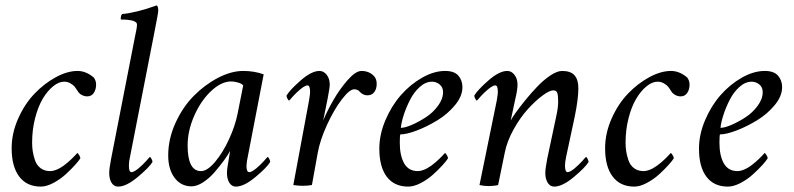

<svg xmlns="http://www.w3.org/2000/svg" viewBox="-20 -689 2955 715"><path d="M268.6 -424.8Q300.3 -424.8 329.1 -400.4Q337.9 -388.7 337.9 -374Q337.9 -356 329.3 -343Q320.8 -330.1 304.7 -330.1Q294.4 -330.1 284.4 -335.4Q274.4 -340.8 269.5 -349.6Q262.7 -360.4 258.1 -366.2Q253.4 -372.1 242.7 -378.4Q231.9 -384.8 218.8 -384.8Q198.7 -384.8 177.5 -367.4Q156.2 -350.1 138.9 -320.8Q121.6 -291.5 110.6 -248.5Q99.6 -205.6 99.6 -158.2Q99.6 -141.6 101.8 -126.5Q104 -111.3 110.1 -92.8Q116.2 -74.2 130.9 -63Q145.5 -51.8 167 -51.8Q174.8 -51.8 183.8 -54.7Q192.9 -57.6 200.9 -62Q209 -66.4 217.5 -72.5Q226.1 -78.6 232.7 -84.5Q239.3 -90.3 246.1 -96.7Q252.9 -103 256.8 -107.4Q260.7 -111.3 264.2 -115.2L267.6 -119.1Q270 -119.1 274.7 -111.6Q279.3 -104 279.3 -99.6Q274.4 -91.3 260 -75.2Q245.6 -59.1 225.1 -40.3Q204.6 -21.5 179 -7.8Q153.3 5.9 131.8 5.9Q80.1 5.9 51.8 -31.2Q23.4 -68.4 23.4 -136.7Q23.4 -192.9 47.6 -247.3Q71.8 -301.8 108.2 -339.8Q144.5 -377.9 187.7 -401.4Q231 -424.8 268.6 -424.8Z M481.4 -545.9Q490.2 -585.4 490.2 -597.7Q490.2 -616.2 430.7 -616.2Q428.7 -619.1 430.2 -626.5Q431.6 -633.8 434.6 -636.7Q488.3 -641.6 563.5 -668.9Q569.3 -665.5 569.3 -650.4Q569.3 -640.6 556.6 -577.1L463.9 -103.5Q460 -87.9 460 -72.3Q460 -47.9 469.7 -47.9Q474.6 -47.9 481.7 -52Q488.8 -56.2 495.8 -62Q502.9 -67.9 510.5 -75.2Q518.1 -82.5 523.4 -88.4Q528.3 -94.7 533.2 -99.6L538.1 -104.5Q540.5 -104.5 544.2 -97.4Q547.9 -90.3 547.9 -85.9Q535.6 -65.4 492.9 -29.8Q450.2 5.9 419.9 5.9Q404.3 5.9 395.5 -8.3Q386.7 -22.5 386.7 -44.9Q386.7 -60.5 393.6 -96.7Z M885.7 -424.8Q927.2 -424.8 961.9 -412.1L902.3 -103.5Q900.9 -98.1 899.7 -89.8Q898.4 -81.5 897.9 -71.5Q897.5 -61.5 900.1 -54.7Q902.8 -47.9 908.2 -47.9Q913.1 -47.9 920.2 -52Q927.2 -56.2 934.3 -62Q941.4 -67.9 949 -75.2Q956.5 -82.5 961.9 -88.4Q966.8 -94.7 971.7 -99.6L976.6 -104.5Q979 -104.5 982.7 -97.4Q986.3 -90.3 986.3 -85.9Q974.1 -65.4 931.4 -29.8Q888.7 5.9 858.4 5.9Q843.3 5.9 834.2 -8.3Q825.2 -22.5 825.2 -44.9Q825.2 -60.5 832 -96.7Q835.9 -120.1 836.9 -127Q828.1 -110.8 813.7 -91.1Q799.3 -71.3 779.5 -48.3Q759.8 -25.4 736.6 -10.3Q713.4 4.9 693.4 4.9Q653.8 4.9 630.1 -26.9Q606.4 -58.6 606.4 -110.4Q606.4 -171.4 633.3 -230.7Q660.2 -290 701.4 -331.8Q742.7 -373.5 792 -399.2Q841.3 -424.8 885.7 -424.8ZM840.8 -385.7Q804.2 -385.7 766.1 -349.9Q728 -314 703.4 -258.1Q678.7 -202.1 678.7 -147.5Q678.7 -51.8 728.5 -51.8Q752 -51.8 781 -86.2Q810.1 -120.6 833 -170.7Q856 -220.7 865.2 -267.6L885.7 -371.1Q879.9 -377.9 866 -381.8Q852.1 -385.7 840.8 -385.7Z M1326.2 -424.8Q1355.5 -424.8 1374 -404.3Q1382.8 -393.6 1382.8 -377Q1382.8 -357.4 1373.5 -345.7Q1364.3 -334 1347.7 -334Q1331.5 -334 1318.4 -348.6Q1312 -356.4 1298.8 -356.4Q1281.7 -356.4 1252.9 -318.8Q1224.1 -281.2 1198 -224.6Q1171.9 -168 1163.1 -119.1L1141.6 0Q1125.5 2.9 1108.4 2.9Q1089.8 2.9 1072.3 0L1130.9 -315.4Q1134.8 -338.9 1134.8 -346.7Q1134.8 -371.1 1125 -371.1Q1120.1 -371.1 1113 -366.9Q1106 -362.8 1098.9 -356.9Q1091.8 -351.1 1084.2 -343.8Q1076.7 -336.4 1071.3 -330.6Q1066.4 -324.2 1061.5 -319.3L1056.6 -314.5Q1054.2 -314.5 1050.5 -321.5Q1046.9 -328.6 1046.9 -333Q1059.6 -354.5 1099.9 -389.6Q1140.1 -424.8 1169.9 -424.8Q1185.5 -424.8 1196.8 -410.2Q1208 -395.5 1208 -374Q1208 -363.3 1200.2 -322.3Q1195.3 -295.9 1183.6 -240.2Q1198.7 -276.9 1222.2 -317.4Q1245.6 -357.9 1275.1 -391.4Q1304.7 -424.8 1326.2 -424.8Z M1637.7 -424.8Q1671.9 -424.8 1687 -407.2Q1702.1 -389.6 1702.1 -364.3Q1702.1 -331.1 1674.6 -297.6Q1647 -264.2 1608.9 -241Q1570.8 -217.8 1532.5 -203.1Q1494.1 -188.5 1470.7 -188.5Q1468.8 -182.6 1468.8 -157.2Q1468.8 -109.4 1485.1 -80.6Q1501.5 -51.8 1536.1 -51.8Q1543.9 -51.8 1553 -54.7Q1562 -57.6 1570.1 -62Q1578.1 -66.4 1586.7 -72.5Q1595.2 -78.6 1601.8 -84.5Q1608.4 -90.3 1615.2 -96.7Q1622.1 -103 1626 -107.4Q1629.9 -111.3 1633.3 -115.2L1636.7 -119.1Q1639.2 -119.1 1643.8 -111.6Q1648.4 -104 1648.4 -99.6Q1642.6 -89.8 1627.9 -73.7Q1613.3 -57.6 1592.8 -39.1Q1572.3 -20.5 1546.9 -7.3Q1521.5 5.9 1500 5.9Q1448.2 5.9 1420.4 -30.8Q1392.6 -67.4 1392.6 -135.7Q1392.6 -188 1415.3 -241.5Q1438 -294.9 1472.9 -334.7Q1507.8 -374.5 1552 -399.7Q1596.2 -424.8 1637.7 -424.8ZM1472.7 -212.9Q1487.8 -212.9 1513.4 -223.9Q1539.1 -234.9 1565.4 -252Q1591.8 -269 1610.8 -294.7Q1629.9 -320.3 1629.9 -345.7Q1629.9 -364.3 1617.2 -374.5Q1604.5 -384.8 1588.9 -384.8Q1564.9 -384.8 1543.2 -365.2Q1521.5 -345.7 1507.1 -317.4Q1492.7 -289.1 1483.6 -261.2Q1474.6 -233.4 1472.7 -212.9Z M1899.4 -322.3 1881.8 -240.2Q1886.2 -249 1900.1 -268.8Q1914.1 -288.6 1936 -315.7Q1958 -342.8 1981.2 -366.9Q2004.4 -391.1 2029.5 -408Q2054.7 -424.8 2073.2 -424.8Q2105.5 -424.8 2119.6 -408.4Q2133.8 -392.1 2133.8 -360.4Q2133.8 -320.3 2120.1 -253.9L2087.9 -103.5Q2084 -84 2084 -72.3Q2084 -47.9 2093.8 -47.9Q2098.6 -47.9 2105.7 -52Q2112.8 -56.2 2119.9 -62Q2127 -67.9 2134.5 -75.2Q2142.1 -82.5 2147.5 -88.4Q2152.3 -94.7 2157.2 -99.6L2162.1 -104.5Q2164.6 -104.5 2168.2 -97.4Q2171.9 -90.3 2171.9 -85.9Q2159.7 -65.4 2116.9 -29.8Q2074.2 5.9 2043.9 5.9Q2028.8 5.9 2019.8 -8.3Q2010.7 -22.5 2010.7 -44.9Q2010.7 -60.5 2017.6 -96.7L2051.8 -257.8Q2058.6 -288.6 2058.6 -310.5Q2058.6 -333 2055.4 -342.8Q2052.2 -352.5 2040 -352.5Q2026.4 -352.5 1999.8 -332.8Q1973.1 -313 1945.1 -282Q1917 -251 1892.3 -206.5Q1867.7 -162.1 1859.4 -119.1Q1855.5 -99.6 1835 0Q1819.3 3.9 1799.8 3.9Q1781.2 3.9 1765.6 0L1830.1 -315.4Q1834 -338.9 1834 -346.7Q1834 -371.1 1824.2 -371.1Q1819.3 -371.1 1812.3 -366.9Q1805.2 -362.8 1798.1 -356.9Q1791 -351.1 1783.4 -343.8Q1775.9 -336.4 1770.5 -330.6Q1765.6 -324.2 1760.7 -319.3L1755.9 -314.5Q1753.4 -314.5 1749.8 -321.5Q1746.1 -328.6 1746.1 -333Q1758.8 -354.5 1799.1 -389.6Q1839.4 -424.8 1869.1 -424.8Q1884.8 -424.8 1896 -410.2Q1907.2 -395.5 1907.2 -374Q1907.2 -355 1899.4 -322.3Z M2478.5 -424.8Q2510.3 -424.8 2539.1 -400.4Q2547.9 -388.7 2547.9 -374Q2547.9 -356 2539.3 -343Q2530.8 -330.1 2514.6 -330.1Q2504.4 -330.1 2494.4 -335.4Q2484.4 -340.8 2479.5 -349.6Q2472.7 -360.4 2468 -366.2Q2463.4 -372.1 2452.6 -378.4Q2441.9 -384.8 2428.7 -384.8Q2408.7 -384.8 2387.5 -367.4Q2366.2 -350.1 2348.9 -320.8Q2331.5 -291.5 2320.6 -248.5Q2309.6 -205.6 2309.6 -158.2Q2309.6 -141.6 2311.8 -126.5Q2314 -111.3 2320.1 -92.8Q2326.2 -74.2 2340.8 -63Q2355.5 -51.8 2377 -51.8Q2384.8 -51.8 2393.8 -54.7Q2402.8 -57.6 2410.9 -62Q2418.9 -66.4 2427.5 -72.5Q2436 -78.6 2442.6 -84.5Q2449.2 -90.3 2456.1 -96.7Q2462.9 -103 2466.8 -107.4Q2470.7 -111.3 2474.1 -115.2L2477.5 -119.1Q2480 -119.1 2484.6 -111.6Q2489.3 -104 2489.3 -99.6Q2484.4 -91.3 2470 -75.2Q2455.6 -59.1 2435.1 -40.3Q2414.6 -21.5 2388.9 -7.8Q2363.3 5.9 2341.8 5.9Q2290 5.9 2261.7 -31.2Q2233.4 -68.4 2233.4 -136.7Q2233.4 -192.9 2257.6 -247.3Q2281.7 -301.8 2318.1 -339.8Q2354.5 -377.9 2397.7 -401.4Q2440.9 -424.8 2478.5 -424.8Z M2828.1 -424.8Q2862.3 -424.8 2877.4 -407.2Q2892.6 -389.6 2892.6 -364.3Q2892.6 -331.1 2865 -297.6Q2837.4 -264.2 2799.3 -241Q2761.2 -217.8 2722.9 -203.1Q2684.6 -188.5 2661.1 -188.5Q2659.2 -182.6 2659.2 -157.2Q2659.2 -109.4 2675.5 -80.6Q2691.9 -51.8 2726.6 -51.8Q2734.4 -51.8 2743.4 -54.7Q2752.4 -57.6 2760.5 -62Q2768.6 -66.4 2777.1 -72.5Q2785.6 -78.6 2792.2 -84.5Q2798.8 -90.3 2805.7 -96.7Q2812.5 -103 2816.4 -107.4Q2820.3 -111.3 2823.7 -115.2L2827.1 -119.1Q2829.6 -119.1 2834.2 -111.6Q2838.9 -104 2838.9 -99.6Q2833 -89.8 2818.4 -73.7Q2803.7 -57.6 2783.2 -39.1Q2762.7 -20.5 2737.3 -7.3Q2711.9 5.9 2690.4 5.9Q2638.7 5.9 2610.8 -30.8Q2583 -67.4 2583 -135.7Q2583 -188 2605.7 -241.5Q2628.4 -294.9 2663.3 -334.7Q2698.2 -374.5 2742.4 -399.7Q2786.6 -424.8 2828.1 -424.8ZM2663.1 -212.9Q2678.2 -212.9 2703.9 -223.9Q2729.5 -234.9 2755.9 -252Q2782.2 -269 2801.3 -294.7Q2820.3 -320.3 2820.3 -345.7Q2820.3 -364.3 2807.6 -374.5Q2794.9 -384.8 2779.3 -384.8Q2755.4 -384.8 2733.6 -365.2Q2711.9 -345.7 2697.5 -317.4Q2683.1 -289.1 2674.1 -261.2Q2665 -233.4 2663.1 -212.9Z"/></svg>

Font: Amiri
Style: Slanted
Weight: 400
Italic angle: 9°
Designer: Khaled Hosny
Version: Version 000.107